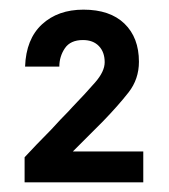

<svg xmlns="http://www.w3.org/2000/svg" viewBox="-20 -725 351 398"><path d="M31 -347V-399Q44 -413 55 -424.5Q66 -436 76.5 -446.5Q87 -457 96 -467Q105 -477 113.5 -485.5Q122 -494 130 -503Q158 -532 177.5 -554.5Q197 -577 197 -596Q197 -617 185 -629.5Q173 -642 152 -642Q126 -642 114.5 -625Q103 -608 103 -587H32Q34 -644 67 -674.5Q100 -705 153 -705Q208 -705 238 -676Q268 -647 268 -597Q268 -561 246.5 -533.5Q225 -506 193 -473L131 -411H277V-347Z"/></svg>

Font: Rethink Sans SemiBold
Style: Regular
Weight: 600
Designer: The Rethink Sans project authors (Hans Thiessen). DM Sans designed by Colophon Foundry.
Foundry: Rethink Communications LLC
Version: Version 1.001